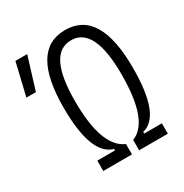

<svg xmlns="http://www.w3.org/2000/svg" viewBox="-164 -830 914 956"><g transform="rotate(-30 293.0 -351.5)"><path d="M156.2 0H321.3V-59.6C245.6 -91.8 208 -195.3 208 -371.1C208 -553.7 252.4 -644 341.8 -644C431.2 -644 475.6 -553.7 475.6 -371.1C475.6 -191.9 438 -88.4 362.3 -59.6V0H527.3V-59.6H425.8V-69.3C502.4 -86.9 541 -187 541 -371.1C541 -593.3 474.6 -703.1 341.8 -703.1C209 -703.1 142.6 -593.3 142.6 -371.1C142.6 -189.5 181.2 -89.4 257.8 -67.9V-59.6H156.2ZM7.3 -507.8H62L119.1 -693.4H51.3Z"/></g></svg>

Font: Cascadia Code PL Light
Style: Regular
Weight: 300
Monospace: yes
Designer: Aaron Bell
Foundry: Saja Typeworks
Version: Version 2404.023